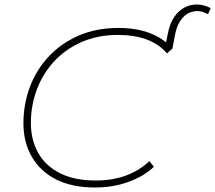

<svg xmlns="http://www.w3.org/2000/svg" viewBox="-20 -828 955 852"><path d="M402 4Q299 4 228.5 -32Q158 -68 121 -132.5Q84 -197 84 -281Q84 -366 112.5 -442Q141 -518 196 -577Q251 -636 329 -670Q407 -704 506 -704Q586 -704 648 -680Q688 -664 717 -640L726 -685Q735 -727 754.5 -754.5Q774 -782 800.5 -795.5Q827 -809 856.5 -808Q886 -807 915 -792L903 -765Q871 -783 840.5 -777.5Q810 -772 788.5 -747Q767 -722 758 -680L745 -612L721 -591Q686 -632 631.5 -652.5Q577 -673 503 -673Q415 -673 343.5 -642Q272 -611 221.5 -557Q171 -503 144 -432Q117 -361 117 -282Q117 -207 149.5 -149.5Q182 -92 246 -59.5Q310 -27 405 -27Q480 -27 540 -49.5Q600 -72 643 -113L663 -88Q619 -46 550.5 -21Q482 4 402 4Z"/></svg>

Font: Montserrat Thin ExtraLight
Style: Italic
Weight: 250
Italic angle: -11.3°
Version: Version 9.000